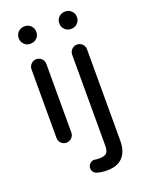

<svg xmlns="http://www.w3.org/2000/svg" viewBox="-171 -785 834 1102"><g transform="rotate(-20 245.5 -234.5)"><path d="M68.4 -649.4V-653.3Q68.4 -673.8 83.5 -689Q98.6 -704.1 119.1 -704.1H125Q145.5 -704.1 160.6 -689Q175.8 -673.8 175.8 -653.3V-649.4Q175.8 -628.9 160.6 -613.8Q145.5 -598.6 125 -598.6H119.1Q98.6 -598.6 83.5 -613.8Q68.4 -628.9 68.4 -649.4ZM316.4 -649.4V-653.3Q316.4 -673.8 331.5 -689Q346.7 -704.1 367.2 -704.1H373Q393.6 -704.1 408.7 -689Q423.8 -673.8 423.8 -653.3V-649.4Q423.8 -628.9 408.7 -613.8Q393.6 -598.6 373 -598.6H367.2Q346.7 -598.6 331.5 -613.8Q316.4 -628.9 316.4 -649.4ZM76.2 -39.1V-458Q76.2 -476.6 89.4 -490.2Q102.5 -503.9 121.1 -503.9Q140.6 -503.9 153.8 -490.7Q167 -477.5 167 -458V-39.1Q167 -20.5 153.3 -7.3Q139.6 5.9 121.1 5.9Q102.5 5.9 89.4 -7.3Q76.2 -20.5 76.2 -39.1ZM224.6 226.6Q211.9 222.7 205.1 212.9Q198.2 203.1 198.2 190.4Q198.2 175.8 209.5 164.1Q220.7 152.3 236.3 152.3L248 154.3H251Q256.8 155.3 265.6 155.3Q297.9 155.3 311 143.6Q324.2 131.8 324.2 98.6V-457Q324.2 -475.6 337.4 -489.3Q350.6 -502.9 369.1 -502.9Q388.7 -502.9 401.9 -489.7Q415 -476.6 415 -457V100.6Q415 166 382.3 200.7Q349.6 235.4 286.1 235.4Q251 235.4 224.6 226.6Z"/></g></svg>

Font: jf-openhuninn-1.0
Style: Regular
Weight: 400
Designer: [Kosugi Maru]
      Designed by Motoya company      

      [Varela Round]
      Joe Prince(Latin component); Avraham Co
Foundry: justfont CO.,LTD.
Version: 1.0